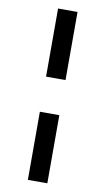

<svg xmlns="http://www.w3.org/2000/svg" viewBox="-99 -806 543 991"><g transform="rotate(10 173.0 -311.0)"><path d="M122 -403V-760H224V-403ZM122 138V-219H224V138Z"/></g></svg>

Font: IBM Plex Sans Condensed SemiBold
Style: Regular
Weight: 600
Width: 3
Designer: Mike Abbink, Paul van der Laan, Pieter van Rosmalen
Foundry: Bold Monday
Version: Version 1.3